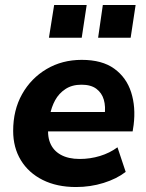

<svg xmlns="http://www.w3.org/2000/svg" viewBox="-20 -742 589 773"><path d="M286 11Q209 11 152 -17.5Q95 -46 64 -97Q33 -148 33 -215Q33 -299 69 -363Q105 -427 167.5 -464Q230 -501 309 -501Q391 -501 440 -465.5Q489 -430 508 -370.5Q527 -311 518 -239L514 -213H155L166 -291H417L401 -277Q406 -313 398 -340.5Q390 -368 368 -384.5Q346 -401 308 -401Q270 -401 243.5 -383.5Q217 -366 202 -338.5Q187 -311 181 -278L176 -243Q169 -199 181.5 -167.5Q194 -136 224.5 -119Q255 -102 301 -102Q343 -102 382.5 -114Q422 -126 453 -149L486 -50Q450 -22 397 -5.5Q344 11 286 11ZM375 -590 394 -722H526L506 -590ZM177 -590 198 -722H329L309 -590Z"/></svg>

Font: Nunito Sans 12pt ExtraBold
Style: Italic
Weight: 800
Italic angle: -9°
Designer: Vernon Adams
Foundry: Vernon Adams
Version: Version 3.101;gftools[0.9.27]